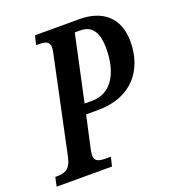

<svg xmlns="http://www.w3.org/2000/svg" viewBox="-149 -815 829 916"><g transform="rotate(-20 266.0 -357.0)"><path d="M-18 0H263L274 -46H249C215 -46 192 -51 192 -82C192 -89 194 -104 197 -117L232 -276H293C466 -276 550 -389 550 -531C550 -651 476 -714 357 -714H132L121 -668H132C166 -668 189 -663 189 -632C189 -625 187 -615 184 -600L81 -113C68 -54 37 -46 3 -46H-8ZM243 -327 315 -662H341C396 -662 430 -631 430 -539C430 -424 386 -327 280 -327Z"/></g></svg>

Font: Noto Serif Condensed Semi
Style: Italic
Weight: 600
Width: 3
Italic angle: -12°
Designer: Monotype Design Team
Foundry: Monotype Imaging Inc.
Version: Version 1.901